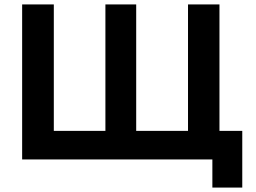

<svg xmlns="http://www.w3.org/2000/svg" viewBox="-20 -720 1154 867"><path d="M829 -129V-700H971V-129H1074V127H939V0H80V-700H223V-129H456V-700H595V-129Z"/></svg>

Font: Jost* Semi
Style: Regular
Weight: 600
Version: Version 3.7